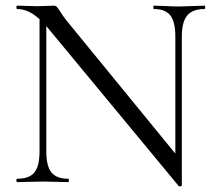

<svg xmlns="http://www.w3.org/2000/svg" viewBox="-20 -645 767 680"><path d="M704 -625Q707 -625 707 -619Q707 -613 704 -613Q662 -613 643 -590Q624 -567 624 -516V11Q624 14 619 15Q614 16 613 14L152 -543Q150 -545 144 -553V-109Q144 -57 162 -34.5Q180 -12 221 -12Q224 -12 224 -6Q224 0 221 0Q209 0 180 -1Q151 -2 133 -2Q116 -2 85 -1Q54 0 41 0Q38 0 38 -6Q38 -12 41 -12Q84 -12 102 -34.5Q120 -57 120 -109V-577Q81 -613 41 -613Q38 -613 38 -619Q38 -625 41 -625Q53 -625 77 -624Q101 -623 111 -623Q125 -623 145 -624Q165 -625 169 -625Q177 -625 181 -621Q185 -617 194.5 -602Q204 -587 215 -573L601 -101V-516Q601 -567 583.5 -590Q566 -613 525 -613Q523 -613 523 -619Q523 -625 525 -625Q538 -625 566.5 -623.5Q595 -622 613 -622Q630 -622 661 -623.5Q692 -625 704 -625Z"/></svg>

Font: Cormorant
Style: Regular
Weight: 400
Designer: Christian Thalmann (Catharsis Fonts)
Version: Version 1.000;PS 001.000;hotconv 1.0.70;makeotf.lib2.5.58329